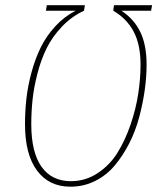

<svg xmlns="http://www.w3.org/2000/svg" viewBox="-20 -701 628 731"><path d="M248 9.8Q166.5 9.8 120.8 -51.8Q75.2 -113.3 75.2 -228Q75.2 -277.8 80.6 -325.7Q85.9 -373.5 99.9 -425.3Q113.8 -477.1 135 -520.3Q156.2 -563.5 190.4 -600.8Q224.6 -638.2 268.1 -660.2H154.8L158.2 -681.2H303.2L299.8 -660.2Q252.4 -638.2 215.8 -599.6Q179.2 -561 157.7 -517.6Q136.2 -474.1 122.6 -421.1Q108.9 -368.2 104 -322Q99.1 -275.9 99.1 -228Q99.1 -121.6 137.9 -66.4Q176.8 -11.2 250 -11.2Q305.2 -11.2 351.3 -41.5Q397.5 -71.8 427 -119.1Q456.5 -166.5 477.1 -226.6Q497.6 -286.6 506.3 -344.2Q515.1 -401.9 515.1 -455.1Q515.1 -531.2 488.8 -580.8Q462.4 -630.4 411.1 -660.2L414.1 -681.2H559.1L555.2 -660.2H441.9Q489.7 -629.4 513.9 -579.8Q538.1 -530.3 538.1 -455.1Q538.1 -408.2 531 -357.7Q523.9 -307.1 509.8 -254.2Q495.6 -201.2 471.7 -154.5Q447.8 -107.9 416.7 -70.8Q385.7 -33.7 342.3 -12Q298.8 9.8 248 9.8Z"/></svg>

Font: Fira Sans Compressed Thin
Style: Italic
Weight: 100
Width: 3
Italic angle: -8°
Designer: Carrois Corporate & Edenspiekermann AG
Foundry: Carrois Corporate GbR & Edenspiekermann AG
Version: Version 4.203;PS 004.203;hotconv 1.0.88;makeotf.lib2.5.64775